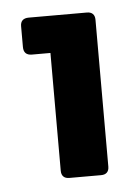

<svg xmlns="http://www.w3.org/2000/svg" viewBox="-37 -735 298 414"><g transform="rotate(-5 112.5 -528.0)"><path d="M40 -624H80V-369C80 -358 86 -352 97 -352H166C177 -352 183 -358 183 -369V-687C183 -698 177 -704 166 -704H40C28 -704 22 -698 22 -687V-642C22 -630 28 -624 40 -624Z"/></g></svg>

Font: Arvore Sans SemiBold
Style: Regular
Weight: 600
Designer: Jonny Pinhorn (Latin) Dan Schunck (customization for Arvore)
Version: Version 1.000;Glyphs 3.3 (3305)